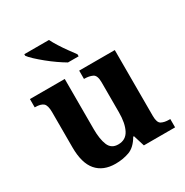

<svg xmlns="http://www.w3.org/2000/svg" viewBox="-177 -908 1020 1060"><g transform="rotate(-30 333.5 -378.0)"><path d="M258 10Q180 10 138 -38.5Q96 -87 96 -188V-412Q96 -456 80 -469.5Q64 -483 28 -483H26V-536H248V-216Q248 -152 264 -113.5Q280 -75 324 -75Q372 -75 393.5 -116Q415 -157 415 -227V-419Q415 -463 393.5 -473Q372 -483 343 -483H340V-536H567V-116Q567 -73 586 -63Q605 -53 634 -53H642V0H443L421 -71H416Q386 -19 345.5 -4.5Q305 10 258 10ZM309 -606Q285 -620 257 -639.5Q229 -659 202 -681Q175 -703 153.5 -723Q132 -743 123 -756V-766H280Q291 -744 308 -717Q325 -690 344 -664Q363 -638 377 -619V-606Z"/></g></svg>

Font: Noto Serif Oriya
Style: Bold
Weight: 700
Designer: David Williams
Foundry: Google LLC, David Williams
Version: Version 1.051; ttfautohint (v1.8.4.7-5d5b)